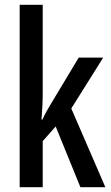

<svg xmlns="http://www.w3.org/2000/svg" viewBox="-20 -780 461 800"><path d="M158 -397V-760H62V0H158V-192L212 -253L315 0H419L277 -328L410 -540H308L192 -347C180 -328 168 -306 157 -282H153C156 -319 158 -357 158 -397Z"/></svg>

Font: Noto Sans Arabic UI XCn Md
Style: Regular
Weight: 500
Width: 2
Designer: Monotype Design Team, Nadine Chahine and Nizar Qandah
Foundry: Monotype Imaging Inc.
Version: Version 2.010